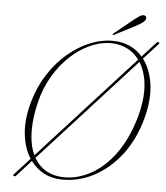

<svg xmlns="http://www.w3.org/2000/svg" viewBox="-58 -906 841 973"><g transform="rotate(5 362.5 -419.0)"><path d="M48 14.5Q42.5 11 48 6L126 -79.5Q93 -130 85.2 -204.2Q77.5 -278.5 104 -371Q126.5 -448 167.8 -511.2Q209 -574.5 262.8 -619.8Q316.5 -665 376.8 -689Q437 -713 497 -711Q585 -708.5 640.5 -644.5L711 -722Q716.5 -727.5 722 -723.5Q727.5 -720 721.5 -714.5L648.5 -634.5Q686.5 -585.5 697.5 -509.8Q708.5 -434 684 -339Q655 -228.5 594.8 -149Q534.5 -69.5 454.8 -27.8Q375 14 288 11.5Q191 8.5 133.5 -69L59 13.5Q53 18 48 14.5ZM119 -229.5Q118 -153 143.5 -99L625 -627.5Q600 -661 565 -679Q530 -697 489.5 -698.5Q433 -700 378 -676Q323 -652 275 -607.2Q227 -562.5 191.2 -501.5Q155.5 -440.5 138 -369Q128.5 -330 123.8 -295.2Q119 -260.5 119 -229.5ZM296.5 -1Q368 1 436.5 -35.8Q505 -72.5 560.5 -147.8Q616 -223 649 -337Q670 -412 669.5 -474.5Q669 -518 659.2 -553.8Q649.5 -589.5 632.5 -616.5L150 -86.5Q173 -45.5 210.5 -24Q248 -2.5 296.5 -1ZM584.5 -826.5Q602.5 -840.5 614.8 -848.2Q627 -856 637 -853.5Q645 -851.5 646.8 -844.8Q648.5 -838 644.5 -831Q640 -822 629 -814.8Q618 -807.5 603.5 -799.5L493 -742.5Q487.5 -739 485.5 -742.5Q483.5 -745.5 490 -750Z"/></g></svg>

Font: Fraunces 72pt S000 Thin
Style: Italic
Weight: 100
Italic angle: -16°
Version: Version 1.000; ttfautohint (v1.8.3)